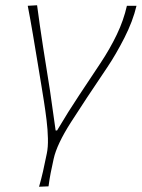

<svg xmlns="http://www.w3.org/2000/svg" viewBox="-20 -516 539 730"><path d="M128.5 194Q137 164.5 143.5 135.8Q150 107 158 67.5Q163 44 162.2 10.5Q161.5 -23 157 -59.5Q152.5 -96 147.2 -129.8Q142 -163.5 138 -187L123.5 -275Q114.5 -330 105.2 -384.8Q96 -439.5 85.5 -494L121 -496Q130.5 -423.5 144 -336.2Q157.5 -249 170 -172L191.5 -20H197Q240 -92.5 281 -154Q322 -215.5 362 -276Q398.5 -331 424.2 -384.8Q450 -438.5 462.5 -494H499Q485 -435 453 -372.2Q421 -309.5 388.5 -261Q303 -134.5 249.5 -50.8Q196 33 184 88Q177.5 116.5 172.8 141Q168 165.5 164.5 192.5Z"/></svg>

Font: Commissioner Flair Thin
Style: Italic
Weight: 100
Italic angle: -12°
Designer: Kostas Bartsokas
Foundry: Kostas Bartsokas
Version: Version 1.000; ttfautohint (v1.8.3)